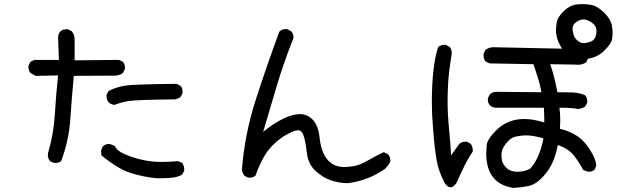

<svg xmlns="http://www.w3.org/2000/svg" viewBox="-20 -858 3040 939"><path d="M749 14Q683 8 620.5 -11.5Q558 -31 476 -98L474 -122L483 -142Q496 -154 513 -154Q520 -154 542 -144Q552 -120 590 -104Q679 -66 769 -66Q805 -66 852 -70L871 -61Q881 -47 881 -29V-23L871 -4Q846 10 813 12Q780 14 749 14ZM251 -61H244L225 -70Q214 -82 214 -100L215 -110Q242 -200 248 -297Q254 -394 264 -489L154 -487L129 -501Q119 -513 119 -530V-536L129 -556L148 -565H268L264 -678Q269 -715 306 -715H312L331 -705Q345 -689 345 -666V-563L562 -565L581 -556Q591 -544 591 -527V-521L581 -501Q563 -488 539 -488L341 -487Q331 -382 324 -276.5Q317 -171 279 -70Q268 -61 251 -61ZM540 -345Q501 -350 501 -389V-394L511 -413Q550 -433 594 -439.5Q638 -446 844 -448L863 -438Q873 -427 873 -409V-403L863 -384Q850 -374 834 -372Q646 -370 609.5 -364Q573 -358 540 -345Z M1680 38Q1639 37 1601 25Q1563 13 1525 -20.5Q1487 -54 1480.5 -111.5Q1474 -169 1464 -197Q1455 -221 1438 -221Q1436 -221 1423.5 -218.5Q1411 -216 1379.5 -198.5Q1348 -181 1317.5 -151.5Q1287 -122 1265.5 -81.5Q1244 -41 1230 0Q1219 11 1201 11H1195L1176 2Q1165 -12 1163 -28Q1177 -204 1231 -371Q1285 -538 1346 -703Q1359 -716 1377 -716L1385 -715L1404 -705Q1415 -694 1415 -676V-671Q1370 -559 1335 -443Q1300 -327 1267 -213Q1314 -252 1362 -276Q1410 -300 1448 -300Q1486 -299 1511.5 -270.5Q1537 -242 1543 -184.5Q1549 -127 1570 -93Q1602 -41 1663 -41Q1677 -41 1707 -45Q1737 -49 1777 -72Q1817 -95 1857 -114L1877 -104Q1889 -93 1889 -72V-69Q1881 -50 1864 -33Q1780 26 1680 38Z M2183 58Q2170 58 2156 39Q2125 -18 2115 -76Q2105 -134 2098 -229Q2092 -298 2092 -357Q2092 -534 2123 -628Q2137 -639 2154 -639H2160L2180 -628Q2189 -616 2189 -599V-593Q2182 -552 2177 -510Q2169 -445 2169 -358Q2169 -300 2176.5 -223.5Q2184 -147 2186 -98L2227 -155Q2238 -165 2257 -165H2263L2282 -155Q2292 -142 2292 -123V-117Q2267 -80 2248 -40Q2229 0 2211 39Q2197 58 2183 58ZM2491 61Q2358 41 2358 -108Q2358 -120 2360 -147.5Q2362 -175 2405 -219Q2461 -276 2543 -276Q2588 -276 2642 -259Q2642 -291 2640 -331H2403Q2366 -336 2366 -372V-378L2376 -397Q2390 -409 2408 -409L2628 -407Q2620 -450 2609.5 -481.5Q2599 -513 2589 -544L2374 -548L2354 -558Q2345 -571 2345 -588V-595L2354 -614Q2372 -627 2393 -627L2729 -620Q2699 -666 2699 -709Q2699 -722 2702.5 -747.5Q2706 -773 2736 -802.5Q2766 -832 2799 -836Q2814 -838 2828 -838Q2847 -838 2872.5 -834Q2898 -830 2930.5 -800Q2963 -770 2971 -740Q2976 -719 2976 -699Q2976 -688 2973.5 -667Q2971 -646 2936.5 -611.5Q2902 -577 2855 -571L2848 -554Q2829 -541 2806 -541L2795 -542L2671 -544Q2691 -487 2706 -407Q2741 -407 2777 -406Q2813 -405 2842 -392Q2852 -380 2852 -362V-356L2842 -337Q2826 -327 2809 -325Q2773 -331 2735 -331H2716Q2720 -301 2720 -270Q2720 -249 2718 -228Q2758 -220 2797.5 -196Q2837 -172 2866.5 -124Q2896 -76 2896 -47L2887 -27Q2875 -18 2858 -18Q2853 -18 2832 -27Q2813 -63 2787.5 -96.5Q2762 -130 2708 -149Q2700 -105 2683.5 -66Q2667 -27 2633 9Q2599 45 2563.5 52Q2528 59 2491 61ZM2510 -18Q2544 -18 2573 -33Q2619 -84 2638 -181Q2589 -196 2552 -196Q2532 -196 2504 -190.5Q2476 -185 2453 -154Q2432 -127 2432 -99Q2432 -95 2434.5 -76Q2437 -57 2456.5 -37.5Q2476 -18 2510 -18ZM2834 -647Q2848 -647 2873 -656Q2897 -669 2897 -706Q2897 -732 2874.5 -747.5Q2852 -763 2834 -763Q2812 -763 2792 -745Q2780 -734 2780 -717Q2780 -709 2784.5 -690.5Q2789 -672 2804.5 -659.5Q2820 -647 2834 -647Z"/></svg>

Font: Xiaolai SC
Style: Regular
Weight: 400
Designer: Nozomi Seto 瀬戸のぞみ
Version: Version 3.11;December 4, 2020;FontCreator 13.0.0.2613 64-bit